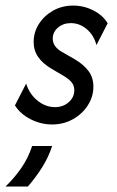

<svg xmlns="http://www.w3.org/2000/svg" viewBox="-47 -443 421 692"><path d="M141 5.6Q100 5.6 62.8 -13.5Q25.7 -32.6 6.9 -63.2L47.2 -141.7Q59 -104.2 87.8 -80.6Q116.7 -56.9 151.4 -56.9Q180.6 -56.9 200.7 -74.7Q220.8 -92.4 220.8 -118.1Q220.8 -134 211.8 -145.5Q202.8 -156.9 184.7 -168.1L138.9 -195.1Q106.9 -213.9 90.6 -237.5Q74.3 -261.1 74.3 -291.7Q74.3 -327.1 93.4 -356.9Q112.5 -386.8 144.8 -404.9Q177.1 -422.9 216.7 -422.9Q255.6 -422.9 289.9 -405.2Q324.3 -387.5 341 -359L300.7 -280.6Q291 -316.7 265.3 -338.2Q239.6 -359.7 208.3 -359.7Q180.6 -359.7 161.8 -343.4Q143.1 -327.1 143.1 -304.2Q143.1 -288.9 151.4 -277.4Q159.7 -266 172.2 -258.3L221.5 -229.9Q254.9 -210.4 272.2 -186.8Q289.6 -163.2 289.6 -130.6Q289.6 -94.4 269.4 -63.2Q249.3 -31.9 215.6 -13.2Q181.9 5.6 141 5.6ZM-27.1 229.2Q3.5 200 28.8 163.9Q54.2 127.8 68.8 83.3H141Q127.8 123.6 104.9 160.1Q81.9 196.5 53.5 229.2Z"/></svg>

Font: Afacad
Style: Italic
Weight: 400
Italic angle: -14°
Designer: Kristian Moeller
Foundry: Dicotype
Version: Version 1.000